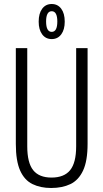

<svg xmlns="http://www.w3.org/2000/svg" viewBox="-20 -926 516 958"><path d="M235 12Q182 12 142 -7.5Q102 -27 80.5 -75Q59 -123 59 -208V-686H116V-196Q116 -114 145.5 -77Q175 -40 237 -40Q300 -40 330 -77Q360 -114 360 -196V-686H417V-208Q417 -123 394.5 -75Q372 -27 331.5 -7.5Q291 12 235 12ZM238 -731Q208 -731 190.5 -754.5Q173 -778 173 -818Q173 -859 190.5 -882.5Q208 -906 238 -906Q268 -906 285.5 -882.5Q303 -859 303 -818Q303 -778 285.5 -754.5Q268 -731 238 -731ZM238 -767Q252 -767 259 -780Q266 -793 266 -819Q266 -844 259 -857Q252 -870 238 -870Q224 -870 217 -857Q210 -844 210 -819Q210 -793 217 -780Q224 -767 238 -767Z"/></svg>

Font: Archivo ExtraCondensed ExtraLight
Style: Regular
Weight: 250
Width: 2
Designer: Hector Gatti
Foundry: Omnibus-Type
Version: Version 2.001